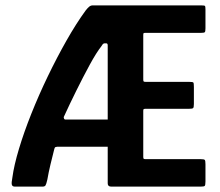

<svg xmlns="http://www.w3.org/2000/svg" viewBox="-20 -693 818 713"><path d="M393 0Q380 0 380 -12V-148H192Q186 -147 184.5 -146Q183 -145 181 -137Q175 -114 167.5 -82.5Q160 -51 156 -27Q152 -9 149 -4.5Q146 0 138 0H35Q26 0 24 -7Q22 -14 26 -34Q32 -79 50.5 -140.5Q69 -202 96.5 -271Q124 -340 157.5 -409.5Q191 -479 227 -542.5Q263 -606 298 -654Q305 -663 311 -668Q317 -673 324 -673H727Q739 -673 741 -671Q743 -669 743 -658V-588Q743 -576 740.5 -573.5Q738 -571 727 -571H522Q515 -571 513.5 -570Q512 -569 512 -563V-398Q512 -392 513.5 -390.5Q515 -389 521 -389H682Q696 -389 698 -386.5Q700 -384 700 -370V-307Q700 -294 697 -291.5Q694 -289 682 -289H521Q516 -289 514 -288Q512 -287 512 -282V-111Q512 -105 513.5 -103.5Q515 -102 521 -102H725Q738 -102 740.5 -99Q743 -96 743 -83V-19Q743 -5 740 -2.5Q737 0 725 0ZM380 -249V-524Q380 -532 375 -532H368Q366 -532 363.5 -530.5Q361 -529 357 -522Q338 -498 313.5 -453Q289 -408 263.5 -356.5Q238 -305 217 -259Q216 -258 217.5 -253.5Q219 -249 223 -249Z"/></svg>

Font: Glory
Style: Bold
Weight: 700
Designer: Robert Leuschke
Foundry: Robert Leuschke
Version: Version 1.011